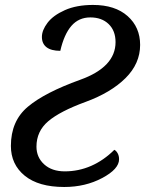

<svg xmlns="http://www.w3.org/2000/svg" viewBox="-20 -744 590 774"><path d="M344.2 -673.8Q297.4 -673.8 267.8 -639.6Q238.3 -605.5 223.1 -539.1Q186.5 -539.1 167.7 -553.5Q148.9 -567.9 148.9 -595.2Q148.9 -622.1 171.6 -652.1Q194.3 -682.1 241.5 -703.1Q288.6 -724.1 355 -724.1Q443.8 -724.1 494.4 -679.2Q544.9 -634.3 544.9 -563Q544.9 -487.8 486.1 -429.2Q427.2 -370.6 324.5 -333Q221.7 -295.4 174.3 -255.1Q127 -214.8 127 -152.8Q127 -109.9 158 -81.5Q189 -53.2 241.2 -53.2Q296.9 -53.2 347.7 -75.4Q398.4 -97.7 440.9 -140.1Q448.7 -136.2 454.3 -126Q460 -115.7 460 -102.1Q460 -62.5 392.1 -26.4Q324.2 9.8 238.8 9.8Q135.7 9.8 79.8 -35.6Q23.9 -81.1 23.9 -155.8Q23.9 -256.3 92.3 -313.7Q160.6 -371.1 303.2 -422.4Q445.8 -473.6 445.8 -574.2Q445.8 -620.1 418 -647Q390.1 -673.8 344.2 -673.8Z"/></svg>

Font: Droid Serif
Style: Italic
Weight: 400
Italic angle: -12°
Designer: Monotype Design team
Foundry: Monotype Imaging Inc.
Version: Version 1.03